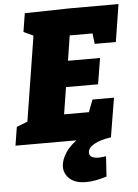

<svg xmlns="http://www.w3.org/2000/svg" viewBox="-73 -757 741 1032"><g transform="rotate(-5 297.0 -241.0)"><path d="M422 -211H538L503 0H-12L4 -100L63 -123L136 -581L84 -605L100 -705L350 -710H606L574 -508H460L453 -565H330L309 -430H482L459 -290H286L263 -145H397ZM350 228Q292 228 262 201Q232 174 232 136Q232 99 259.5 58Q287 17 342 -17Q397 -51 482 -66L503 0Q446 8 412 27Q378 46 378 72Q378 89 392.5 96Q407 103 428 103Q438 103 448 101.5Q458 100 468 99L461 208Q429 218 401 223Q373 228 350 228Z"/></g></svg>

Font: Bitter Black
Style: Italic
Weight: 900
Italic angle: -9°
Designer: Sol Matas, and Bitter project Authors
Foundry: Sol Matas
Version: Version 2.001